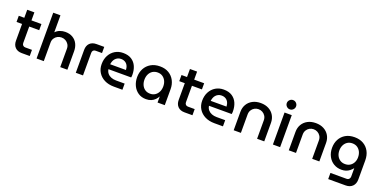

<svg xmlns="http://www.w3.org/2000/svg" viewBox="-14 -1701 5720 2875"><g transform="rotate(20 2846.5 -263.5)"><path d="M245 0Q177 0 138.5 -39Q100 -78 100 -145V-638H214V-150Q214 -127 228 -112.5Q242 -98 265 -98H372V0ZM12 -412V-510H373V-412Z M481 0V-730H596V-459Q627 -492 668 -507Q709 -522 751 -522Q821 -522 870.5 -492.5Q920 -463 946 -411.5Q972 -360 972 -294V0H858V-293Q858 -332 839.5 -361.5Q821 -391 791.5 -407.5Q762 -424 726 -424Q692 -424 662 -408Q632 -392 614 -363Q596 -334 596 -297V0Z M1106 0V-365Q1106 -433 1144.5 -471.5Q1183 -510 1251 -510H1374V-412H1272Q1248 -412 1234.5 -398Q1221 -384 1221 -360V0Z M1712 0Q1626 0 1561.5 -32.5Q1497 -65 1461 -122.5Q1425 -180 1425 -255Q1425 -334 1457 -394Q1489 -454 1545 -488Q1601 -522 1674 -522Q1756 -522 1809 -487Q1862 -452 1887.5 -393Q1913 -334 1913 -261Q1913 -251 1912 -238Q1911 -225 1909 -218H1547Q1553 -178 1576 -151.5Q1599 -125 1634 -111.5Q1669 -98 1712 -98H1849V0ZM1546 -296H1798Q1797 -315 1792.5 -334Q1788 -353 1778.5 -370Q1769 -387 1754.5 -399.5Q1740 -412 1720 -419.5Q1700 -427 1674 -427Q1644 -427 1621 -415.5Q1598 -404 1582 -385.5Q1566 -367 1557.5 -343.5Q1549 -320 1546 -296Z M2227 12Q2154 12 2101 -24Q2048 -60 2019.5 -120.5Q1991 -181 1991 -254Q1991 -330 2023.5 -390.5Q2056 -451 2116.5 -486.5Q2177 -522 2261 -522Q2344 -522 2402.5 -486.5Q2461 -451 2492.5 -390.5Q2524 -330 2524 -256V0H2409V-95H2407Q2392 -67 2368 -42.5Q2344 -18 2309 -3Q2274 12 2227 12ZM2258 -86Q2303 -86 2336.5 -108.5Q2370 -131 2388.5 -169.5Q2407 -208 2407 -256Q2407 -304 2389 -341.5Q2371 -379 2338 -401.5Q2305 -424 2259 -424Q2211 -424 2177 -401.5Q2143 -379 2125 -341Q2107 -303 2107 -255Q2107 -208 2125 -169.5Q2143 -131 2176.5 -108.5Q2210 -86 2258 -86Z M2838 0Q2770 0 2731.5 -39Q2693 -78 2693 -145V-638H2807V-150Q2807 -127 2821 -112.5Q2835 -98 2858 -98H2965V0ZM2605 -412V-510H2966V-412Z M3314 0Q3228 0 3163.5 -32.5Q3099 -65 3063 -122.5Q3027 -180 3027 -255Q3027 -334 3059 -394Q3091 -454 3147 -488Q3203 -522 3276 -522Q3358 -522 3411 -487Q3464 -452 3489.5 -393Q3515 -334 3515 -261Q3515 -251 3514 -238Q3513 -225 3511 -218H3149Q3155 -178 3178 -151.5Q3201 -125 3236 -111.5Q3271 -98 3314 -98H3451V0ZM3148 -296H3400Q3399 -315 3394.5 -334Q3390 -353 3380.5 -370Q3371 -387 3356.5 -399.5Q3342 -412 3322 -419.5Q3302 -427 3276 -427Q3246 -427 3223 -415.5Q3200 -404 3184 -385.5Q3168 -367 3159.5 -343.5Q3151 -320 3148 -296Z M3622 0V-294Q3622 -360 3652 -411.5Q3682 -463 3737 -492.5Q3792 -522 3866 -522Q3940 -522 3994.5 -492.5Q4049 -463 4079 -411.5Q4109 -360 4109 -294V0H3995V-293Q3995 -332 3977 -361.5Q3959 -391 3929.5 -407.5Q3900 -424 3865 -424Q3831 -424 3801.5 -407.5Q3772 -391 3754.5 -361.5Q3737 -332 3737 -293V0Z M4247 0V-510H4362V0ZM4304 -581Q4274 -581 4252 -603Q4230 -625 4230 -655Q4230 -685 4252 -707Q4274 -729 4304 -729Q4335 -729 4356.5 -707Q4378 -685 4378 -655Q4378 -625 4356.5 -603Q4335 -581 4304 -581Z M4500 0V-294Q4500 -360 4530 -411.5Q4560 -463 4615 -492.5Q4670 -522 4744 -522Q4818 -522 4872.5 -492.5Q4927 -463 4957 -411.5Q4987 -360 4987 -294V0H4873V-293Q4873 -332 4855 -361.5Q4837 -391 4807.5 -407.5Q4778 -424 4743 -424Q4709 -424 4679.5 -407.5Q4650 -391 4632.5 -361.5Q4615 -332 4615 -293V0Z M5202 203V105H5458Q5484 105 5498.5 89Q5513 73 5513 49V-83H5512Q5490 -56 5465 -36.5Q5440 -17 5408.5 -6.5Q5377 4 5339 4Q5269 4 5214 -29Q5159 -62 5127.5 -121.5Q5096 -181 5096 -258Q5096 -333 5127.5 -392.5Q5159 -452 5218 -487Q5277 -522 5362 -522Q5443 -522 5502.5 -488Q5562 -454 5595 -392.5Q5628 -331 5628 -249V54Q5628 123 5588 163Q5548 203 5479 203ZM5361 -94Q5407 -94 5440.5 -115.5Q5474 -137 5492.5 -173.5Q5511 -210 5511 -255Q5511 -303 5493 -341Q5475 -379 5441.5 -401.5Q5408 -424 5361 -424Q5315 -424 5281.5 -401.5Q5248 -379 5230 -341.5Q5212 -304 5212 -257Q5212 -212 5230 -175Q5248 -138 5281.5 -116Q5315 -94 5361 -94Z"/></g></svg>

Font: MuseoModerno Thin Medium
Style: Regular
Weight: 500
Version: Version 1.003